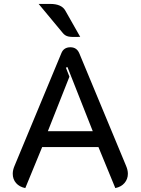

<svg xmlns="http://www.w3.org/2000/svg" viewBox="-20 -950 717 979"><path d="M45 -64Q45 -83 54 -104L293 -679Q305 -709 339 -709Q371 -709 384 -679L623 -104Q632 -83 632 -64Q632 -37 615 -17Q598 3 568 9L482 -200H195L109 9Q79 3 62 -16.5Q45 -36 45 -64ZM453 -281 324 -608 316 -605 334 -559 224 -281ZM300 -782 177 -930H236Q294 -930 313 -896L389 -762Q345 -760 328 -764Q311 -768 300 -782Z"/></svg>

Font: K2D
Style: Regular
Weight: 400
Version: Version 1.000; ttfautohint (v1.6)